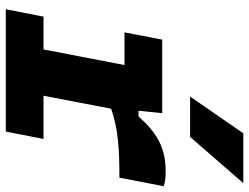

<svg xmlns="http://www.w3.org/2000/svg" viewBox="-119 -743 862 664"><g transform="rotate(90 312.0 -411.0)"><path d="M371.5 -541H117L92 -410.5H205L151 -130.5H37.5L12 0H435L460.5 -130.5H311L356 -364.5C427.5 -389 497.5 -393 594.5 -393L624 -546.5C608.5 -551 592.5 -553 572 -553C490 -553 437.5 -521 382.5 -459H363ZM314 -637.5 441 -821.5H613.5L453.5 -637.5Z"/></g></svg>

Font: Monaspace Neon ExtraBold
Style: Italic
Weight: 800
Italic angle: -11°
Designer: Riley Cran & the Lettermatic Team
Foundry: Lettermatic
Version: Version 1.200 (Monaspace Neon)